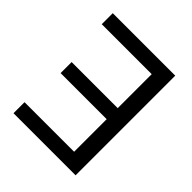

<svg xmlns="http://www.w3.org/2000/svg" viewBox="-199 -860 991 991"><g transform="rotate(45 297.0 -364.0)"><path d="M511.2 -727.5V0H58.1V-80.6H419.9V-318.4H83.5V-398.9H419.9V-647H55.2V-727.5Z"/></g></svg>

Font: Inter 20pt
Style: Regular
Weight: 400
Version: Version 4.001;git-66647c0bb